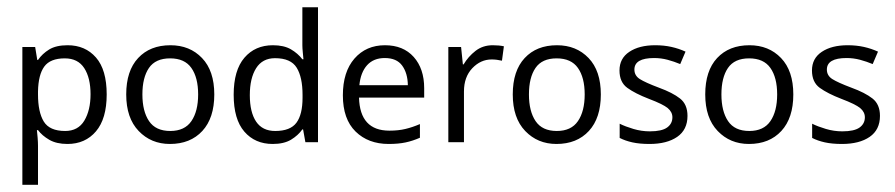

<svg xmlns="http://www.w3.org/2000/svg" viewBox="-20 -391 2462 528"><path d="M166 -266.6Q214.4 -266.6 243.9 -232.9Q273.4 -199.2 273.4 -131.3Q273.4 -64.5 243.9 -29.8Q214.4 4.9 165.5 4.9Q135.3 4.9 115.5 -6.6Q95.7 -18.1 84.5 -33.2H81.5Q82.5 -24.9 83.5 -12.2Q84.5 0.5 84.5 9.8V117.2H41.5V-261.7H76.7L82.5 -226.1H84.5Q96.2 -243.2 115.2 -254.9Q134.3 -266.6 166 -266.6ZM158.2 -230.5Q118.2 -230.5 101.8 -208Q85.4 -185.5 84.5 -139.6V-131.3Q84.5 -83 100.3 -56.9Q116.2 -30.8 159.2 -30.8Q194.8 -30.8 211.9 -59.3Q229 -87.9 229 -131.8Q229 -176.8 211.7 -203.6Q194.3 -230.5 158.2 -230.5Z M569.3 -131.3Q569.3 -66.4 536.4 -30.8Q503.4 4.9 447.3 4.9Q395.5 4.9 361.3 -30.8Q327.1 -66.4 327.1 -131.3Q327.1 -196.3 359.9 -231.4Q392.6 -266.6 448.7 -266.6Q502 -266.6 535.6 -231.4Q569.3 -196.3 569.3 -131.3ZM371.6 -131.3Q371.6 -85 389.9 -57.9Q408.2 -30.8 448.2 -30.8Q487.8 -30.8 506.3 -57.9Q524.9 -85 524.9 -131.3Q524.9 -177.7 506.3 -204.1Q487.8 -230.5 447.8 -230.5Q407.7 -230.5 389.6 -204.1Q371.6 -177.7 371.6 -131.3Z M730 4.9Q681.2 4.9 651.9 -29.1Q622.6 -63 622.6 -130.4Q622.6 -197.8 652.1 -232.2Q681.6 -266.6 730.5 -266.6Q760.7 -266.6 780 -255.4Q799.3 -244.1 811.5 -228H814.5Q814 -234.4 812.7 -246.8Q811.5 -259.3 811.5 -266.6V-371.1H854.5V0H819.8L813.5 -35.2H811.5Q799.8 -18.6 780.3 -6.8Q760.7 4.9 730 4.9ZM736.8 -30.8Q778.3 -30.8 795.2 -53.5Q812 -76.2 812 -122.1V-129.9Q812 -178.7 795.9 -204.8Q779.8 -231 736.3 -231Q701.7 -231 684.3 -203.4Q667 -175.8 667 -129.4Q667 -82.5 684.3 -56.6Q701.7 -30.8 736.8 -30.8Z M1038.6 -266.6Q1088.9 -266.6 1117.7 -234.4Q1146.5 -202.1 1146.5 -148.4V-122.6H967.3Q969.7 -31.7 1050.8 -31.7Q1075.7 -31.7 1095 -36.4Q1114.3 -41 1134.8 -49.8V-12.2Q1114.7 -3.4 1095.2 0.7Q1075.7 4.9 1048.8 4.9Q992.7 4.9 957.8 -29.3Q922.9 -63.5 922.9 -128.9Q922.9 -193.4 954.8 -230Q986.8 -266.6 1038.6 -266.6ZM1038.1 -231.4Q1007.3 -231.4 989.5 -211.7Q971.7 -191.9 968.3 -156.7H1101.6Q1101.1 -189.9 1085.9 -210.7Q1070.8 -231.4 1038.1 -231.4Z M1335 -266.6Q1352.5 -266.6 1365.7 -263.7L1360.4 -224.1Q1345.7 -227.5 1332 -227.5Q1301.8 -227.5 1278.8 -203.4Q1255.9 -179.2 1255.9 -139.6V0H1212.9V-261.7H1248L1252.9 -213.9H1254.9Q1267.6 -235.4 1287.6 -251Q1307.6 -266.6 1335 -266.6Z M1632.3 -131.3Q1632.3 -66.4 1599.4 -30.8Q1566.4 4.9 1510.3 4.9Q1458.5 4.9 1424.3 -30.8Q1390.1 -66.4 1390.1 -131.3Q1390.1 -196.3 1422.9 -231.4Q1455.6 -266.6 1511.7 -266.6Q1564.9 -266.6 1598.6 -231.4Q1632.3 -196.3 1632.3 -131.3ZM1434.6 -131.3Q1434.6 -85 1452.9 -57.9Q1471.2 -30.8 1511.2 -30.8Q1550.8 -30.8 1569.3 -57.9Q1587.9 -85 1587.9 -131.3Q1587.9 -177.7 1569.3 -204.1Q1550.8 -230.5 1510.7 -230.5Q1470.7 -230.5 1452.6 -204.1Q1434.6 -177.7 1434.6 -131.3Z M1870.6 -72.3Q1870.6 -34.2 1842.3 -14.6Q1814 4.9 1766.1 4.9Q1738.8 4.9 1719 0.5Q1699.2 -3.9 1684.1 -11.7V-50.8Q1699.7 -43 1721.9 -36.4Q1744.1 -29.8 1767.1 -29.8Q1799.8 -29.8 1814.5 -40.3Q1829.1 -50.8 1829.1 -68.4Q1829.1 -83 1816.2 -93.8Q1803.2 -104.5 1764.6 -119.1Q1726.6 -133.8 1705.1 -149.4Q1683.6 -165 1683.6 -197.3Q1683.6 -230.5 1710.7 -248.5Q1737.8 -266.6 1781.7 -266.6Q1805.7 -266.6 1826.4 -262Q1847.2 -257.3 1865.2 -249L1850.6 -214.8Q1834 -221.7 1815.9 -226.6Q1797.9 -231.4 1778.8 -231.4Q1724.6 -231.4 1724.6 -199.7Q1724.6 -183.1 1739.5 -173.6Q1754.4 -164.1 1792 -149.9Q1829.6 -136.2 1850.1 -120.1Q1870.6 -104 1870.6 -72.3Z M2161.6 -131.3Q2161.6 -66.4 2128.7 -30.8Q2095.7 4.9 2039.6 4.9Q1987.8 4.9 1953.6 -30.8Q1919.4 -66.4 1919.4 -131.3Q1919.4 -196.3 1952.1 -231.4Q1984.9 -266.6 2041 -266.6Q2094.2 -266.6 2127.9 -231.4Q2161.6 -196.3 2161.6 -131.3ZM1963.9 -131.3Q1963.9 -85 1982.2 -57.9Q2000.5 -30.8 2040.5 -30.8Q2080.1 -30.8 2098.6 -57.9Q2117.2 -85 2117.2 -131.3Q2117.2 -177.7 2098.6 -204.1Q2080.1 -230.5 2040 -230.5Q2000 -230.5 1981.9 -204.1Q1963.9 -177.7 1963.9 -131.3Z M2399.9 -72.3Q2399.9 -34.2 2371.6 -14.6Q2343.3 4.9 2295.4 4.9Q2268.1 4.9 2248.3 0.5Q2228.5 -3.9 2213.4 -11.7V-50.8Q2229 -43 2251.2 -36.4Q2273.4 -29.8 2296.4 -29.8Q2329.1 -29.8 2343.8 -40.3Q2358.4 -50.8 2358.4 -68.4Q2358.4 -83 2345.5 -93.8Q2332.5 -104.5 2293.9 -119.1Q2255.9 -133.8 2234.4 -149.4Q2212.9 -165 2212.9 -197.3Q2212.9 -230.5 2240 -248.5Q2267.1 -266.6 2311 -266.6Q2335 -266.6 2355.7 -262Q2376.5 -257.3 2394.5 -249L2379.9 -214.8Q2363.3 -221.7 2345.2 -226.6Q2327.1 -231.4 2308.1 -231.4Q2253.9 -231.4 2253.9 -199.7Q2253.9 -183.1 2268.8 -173.6Q2283.7 -164.1 2321.3 -149.9Q2358.9 -136.2 2379.4 -120.1Q2399.9 -104 2399.9 -72.3Z"/></svg>

Font: NotoSansOldHungarianUI
Style: Regular
Weight: 400
Designer: Monotype Design Team
Foundry: Monotype Imaging Inc.
Version: Version 1001.000; ttfautohint (v1.8.4.7-5d5b)